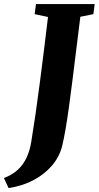

<svg xmlns="http://www.w3.org/2000/svg" viewBox="-110 -763 489 950"><path d="M-67.5 167.5 -90.5 118Q-49 102 -22 77Q5 52 21.2 17.5Q37.5 -17 44.5 -60.5Q55 -124 65.8 -198.2Q76.5 -272.5 87 -353.5Q97.5 -434.5 107.8 -517Q118 -599.5 127.5 -679L61.5 -693L68 -743H358.5L352 -693L287.5 -680Q277 -596 267.2 -516.5Q257.5 -437 248.5 -365.5Q239.5 -294 231 -232.5Q222.5 -171 214 -121.8Q205.5 -72.5 197 -38.5Q183.5 14 146.5 57Q109.5 100 54.8 128.8Q0 157.5 -67.5 167.5Z"/></svg>

Font: Merriweather 24pt SemiCondensed Black
Style: Italic
Weight: 900
Width: 4
Italic angle: -7.8°
Designer: Eben Sorkin
Foundry: Eben Sorkin
Version: Version 2.101